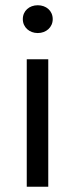

<svg xmlns="http://www.w3.org/2000/svg" viewBox="-20 -712 286 732"><path d="M82 0H164V-486H82ZM124 -586C156 -586 181 -608 181 -639C181 -671 156 -692 124 -692C92 -692 67 -671 67 -639C67 -608 92 -586 124 -586Z"/></svg>

Font: Giro Sans Regular
Style: Regular
Weight: 400
Designer: Paul D. Hunt
Foundry: Adobe Systems Incorporated
Version: Version 1.000;PS 1.0;hotconv 1.0.88;makeotf.lib2.5.647800